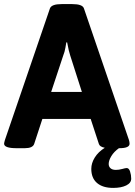

<svg xmlns="http://www.w3.org/2000/svg" viewBox="-20 -722 661 938"><path d="M621 151Q621 172 596.5 184Q572 196 533 196Q482 196 454 172Q426 148 426 103Q426 75 443 47.5Q460 20 492 0Q467 -5 463 -19L423 -141H187L147 -19Q140 2 101 2H61Q0 2 0 -20Q0 -24 4 -38L224 -681Q232 -702 281 -702H333Q383 -702 390 -681L610 -38Q613 -28 613 -20Q613 2 563 2H561Q537 19 524 40.5Q511 62 511 79Q511 92 520 100Q529 108 546 108Q561 108 577 103.5Q593 99 599 99Q610 99 615.5 116Q621 133 621 151ZM380 -273 323 -451Q316 -471 308 -515H304Q303 -509 299.5 -488.5Q296 -468 289 -451L230 -273Z"/></svg>

Font: Asap-Bold
Style: Bold
Weight: 700
Designer: Pablo Cosgaya
Foundry: Omnibus-Type
Version: Version 2.000; ttfautohint (v1.8)